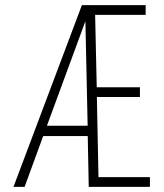

<svg xmlns="http://www.w3.org/2000/svg" viewBox="-20 -731 640 751"><path d="M566.4 0V-38.1H365.2L358.9 -351.6H527.3V-389.6H358.4L352.1 -672.9H549.8V-710.9H300.3L32.7 0H76.2L148.9 -198.7H323.2L327.1 0ZM163.6 -239.3 314 -647.9 322.8 -239.3Z"/></svg>

Font: Roboto Mono ExtraLight
Style: Regular
Weight: 250
Monospace: yes
Designer: Google
Version: Version 3.000